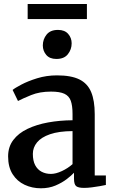

<svg xmlns="http://www.w3.org/2000/svg" viewBox="-20 -952 584 982"><path d="M189 11Q144 11 105.8 -7Q67.5 -25 44.5 -61.2Q21.5 -97.5 21.5 -152Q21.5 -201 48 -236Q74.5 -271 120.8 -293Q167 -315 226.2 -325.8Q285.5 -336.5 351 -337V-369Q351 -411.5 342 -436.5Q333 -461.5 309.2 -472.5Q285.5 -483.5 241 -483.5Q183 -483.5 139.5 -465.8Q96 -448 72 -435.5L44.5 -492Q55.5 -501.5 89 -519.2Q122.5 -537 170.2 -551.8Q218 -566.5 271.5 -566.5Q344 -566.5 386 -545.8Q428 -525 446.2 -481.2Q464.5 -437.5 464.5 -368V-54.5H521.5V-6Q510.5 -3.5 491 0Q471.5 3.5 449.8 6.2Q428 9 410 9Q381 9 369.8 0.2Q358.5 -8.5 358.5 -38.5V-68.5Q346 -55 321.8 -36.2Q297.5 -17.5 264 -3.2Q230.5 11 189 11ZM240.5 -62.5Q265.5 -62.5 296.5 -77Q327.5 -91.5 351 -112.5V-281.5Q281 -281 236 -265.5Q191 -250 169.5 -223.8Q148 -197.5 148 -165Q148 -129.5 160 -107Q172 -84.5 193 -73.5Q214 -62.5 240.5 -62.5ZM268 -650.5Q234 -650.5 216.5 -671.2Q199 -692 199 -719.5Q199 -751 218.2 -775Q237.5 -799 276 -799H277Q311 -799 328.8 -778.5Q346.5 -758 346.5 -730.5Q346.5 -699 327.2 -674.8Q308 -650.5 269 -650.5ZM424.5 -931.5V-854.5H121.5V-931.5Z"/></svg>

Font: Merriweather 20pt SemiBold
Style: Regular
Weight: 600
Version: Version 2.100